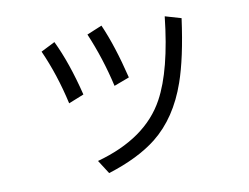

<svg xmlns="http://www.w3.org/2000/svg" viewBox="-74 -743 1149 886"><g transform="rotate(-10 500.0 -300.0)"><path d="M243.2 -311Q212.4 -449.2 159.2 -567.9L225.1 -601.1Q276.9 -494.1 314.9 -339.8ZM463.4 -354Q433.1 -487.3 381.3 -608.9L452.1 -638.2Q497.6 -535.2 535.2 -380.9ZM328.1 -25.9Q561.5 -89.8 650.4 -253.4Q720.2 -381.3 747.1 -629.9L822.3 -607.9Q797.4 -424.3 759.3 -315.9Q705.1 -160.2 597.7 -74.7Q511.2 -6.3 369.1 38.1Z"/></g></svg>

Font: BIZ UDGothic
Style: Regular
Weight: 400
Monospace: yes
Designer: TypeBank Co., Ltd.
Foundry: Morisawa Inc.
Version: Version 1.05